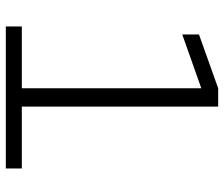

<svg xmlns="http://www.w3.org/2000/svg" viewBox="-75 -695 770 660"><g transform="rotate(90 310.0 -365.0)"><path d="M71 0H559V-55H346.5V-730H283.5L98.5 -664V-606.5L283.5 -672V-55H71Z"/></g></svg>

Font: Monaspace Krypton ExtraLight
Style: Regular
Weight: 200
Designer: Riley Cran & the Lettermatic Team
Foundry: Lettermatic
Version: Version 1.101 (Monaspace Krypton)